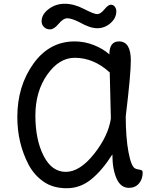

<svg xmlns="http://www.w3.org/2000/svg" viewBox="-20 -985 850 1020"><path d="M648 -367Q648 -255 662.5 -177.5Q677 -100 698 -90Q706 -86 717 -84.5Q728 -83 733 -80Q738 -77 738 -69Q738 -33 718 -10Q698 13 665 13Q621 13 599 -37Q577 -87 577 -165Q524 -81 465.5 -33Q407 15 334.5 15Q262 15 212 -19.5Q162 -54 132 -110Q72 -225 72 -363Q72 -527 157 -646Q242 -765 377 -765Q429 -765 478.5 -745.5Q528 -726 561 -696Q561 -765 612 -765Q675 -765 675 -664Q675 -589 648 -367ZM569 -355 563 -600Q478 -678 377 -678Q294 -678 231 -588.5Q168 -499 168 -371Q168 -243 211.5 -157.5Q255 -72 329.5 -72Q404 -72 479.5 -167Q555 -262 569 -355ZM598 -925Q598 -889 567 -862Q536 -835 497 -835Q458 -835 404 -866Q360 -888 338 -888Q316 -888 291.5 -858.5Q267 -829 246.5 -829Q226 -829 213.5 -841.5Q201 -854 201 -872Q201 -908 238 -936.5Q275 -965 324 -965Q373 -965 426 -937.5Q479 -910 496.5 -910Q514 -910 534.5 -935Q555 -960 568.5 -960Q582 -960 590 -949.5Q598 -939 598 -925Z"/></svg>

Font: Delius Unicase
Style: Regular
Weight: 400
Designer: Natalia Raices
Foundry: Natalia Raices
Version: Version 1.002